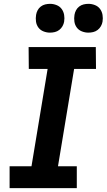

<svg xmlns="http://www.w3.org/2000/svg" viewBox="-20 -980 556 1000"><path d="M30 0V-114H144L228 -621H130L129 -735H479L480 -621H366L282 -114H380V0ZM440 -810Q423 -810 406.5 -816.5Q390 -823 380 -836.5Q370 -850 367.5 -867.5Q365 -885 368 -903Q370 -915 376 -926.5Q382 -938 392.5 -946Q403 -954 415.5 -957Q428 -960 441 -960Q458 -960 474.5 -953.5Q491 -947 501 -933.5Q511 -920 514 -902.5Q517 -885 514 -867Q512 -855 505.5 -843.5Q499 -832 488.5 -824Q478 -816 465.5 -813Q453 -810 440 -810ZM240 -810Q223 -810 206.5 -816.5Q190 -823 180 -836.5Q170 -850 167.5 -867.5Q165 -885 168 -903Q170 -915 176 -926.5Q182 -938 192.5 -946Q203 -954 215.5 -957Q228 -960 241 -960Q258 -960 274.5 -953.5Q291 -947 301 -933.5Q311 -920 314 -902.5Q317 -885 314 -867Q312 -855 305.5 -843.5Q299 -832 288.5 -824Q278 -816 265.5 -813Q253 -810 240 -810Z"/></svg>

Font: Iosevka Term Curly Hv Obl
Style: Regular
Weight: 900
Italic angle: -9°
Designer: Belleve Invis
Foundry: Belleve Invis
Version: Version 32.3.0